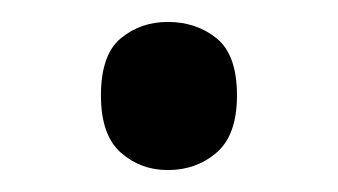

<svg xmlns="http://www.w3.org/2000/svg" viewBox="-20 -570 308 175"><path d="M72 -483Q72 -520 90 -535Q108 -550 133 -550Q159 -550 177.5 -535Q196 -520 196 -483Q196 -447 177.5 -431Q159 -415 133 -415Q108 -415 90 -431Q72 -447 72 -483Z"/></svg>

Font: Noto Sans
Style: Regular
Weight: 400
Designer: Monotype Design Team
Foundry: Monotype Imaging Inc.
Version: Version 2.007